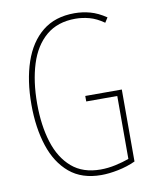

<svg xmlns="http://www.w3.org/2000/svg" viewBox="-83 -787 686 859"><g transform="rotate(-10 260.0 -357.0)"><path d="M298 -351H464V-24Q427 -7 385 1.5Q343 10 308 10Q220 10 164 -37Q108 -84 81 -166.5Q54 -249 54 -354Q54 -464 82.5 -547.5Q111 -631 168.5 -677.5Q226 -724 314 -724Q350 -724 385 -714.5Q420 -705 457 -680L443 -658Q409 -682 377 -690.5Q345 -699 314 -699Q233 -699 181 -655Q129 -611 104.5 -533Q80 -455 80 -354Q80 -255 104 -178.5Q128 -102 178.5 -58.5Q229 -15 309 -15Q343 -15 377 -22.5Q411 -30 439 -40V-326H298Z"/></g></svg>

Font: Noto Sans Khmer ExtraCondensed Thin
Style: Regular
Weight: 250
Width: 2
Designer: Danh Hong and the Monotype Design Team
Foundry: Monotype Imaging Inc.
Version: Version 2.004